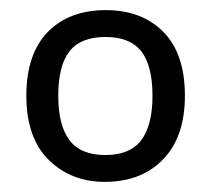

<svg xmlns="http://www.w3.org/2000/svg" viewBox="-20 -742 416 379"><path d="M345 -553Q345 -472 302 -427.5Q259 -383 187 -383Q120 -383 76 -426.5Q32 -470 32 -553Q32 -635 74 -678.5Q116 -722 189 -722Q260 -722 302.5 -679Q345 -636 345 -553ZM95 -553Q95 -495 117 -465.5Q139 -436 188 -436Q237 -436 259 -465.5Q281 -495 281 -553Q281 -612 259 -640.5Q237 -669 188 -669Q139 -669 117 -640.5Q95 -612 95 -553Z"/></svg>

Font: Noto Sans Limbu
Style: Regular
Weight: 400
Designer: Monotype Design Team
Foundry: Monotype Imaging Inc.
Version: Version 2.004; ttfautohint (v1.8.4.7-5d5b)